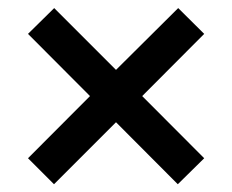

<svg xmlns="http://www.w3.org/2000/svg" viewBox="-20 -617 581 480"><path d="M270 -311.4 115 -156.4 50 -221.4 205 -376.8 50 -532.3 115.5 -596.8 270 -442.3 425.5 -596.8 490.5 -532.3 335.5 -376.8 490.5 -221.4 424.5 -156.4Z"/></svg>

Font: Spartan MB SemBd
Style: Regular
Weight: 600
Designer: Matt Bailey, Mirko Velimirovic
Foundry: Matt Bailey
Version: Version 1.005